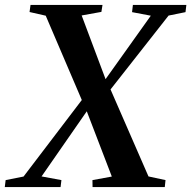

<svg xmlns="http://www.w3.org/2000/svg" viewBox="-46 -763 780 783"><path d="M-26.5 0 -23 -28.5 50 -43 302 -374 376.5 -429 569 -699 492.5 -713.5 496 -743H714L710.5 -713.5L641.5 -699.5L394 -384.5L320 -326.5L123.5 -43.5L204.5 -28.5L201 0ZM331.5 0 331 -28.5 410 -43 304.5 -318 290 -349.5 140.5 -699 74.5 -714 78.5 -743H372L367.5 -714.5L287 -700L387 -433.5L402.5 -403.5L559.5 -43.5L629 -28.5L626 0Z"/></svg>

Font: Merriweather 96pt SemiBold
Style: Italic
Weight: 600
Italic angle: -7.8°
Version: Version 2.101